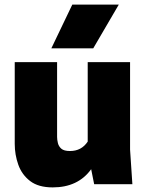

<svg xmlns="http://www.w3.org/2000/svg" viewBox="-20 -800 635 834"><path d="M209 14Q147 14 111 -13.5Q75 -41 59.5 -84.5Q44 -128 44 -175V-530H228V-205Q228 -193 231.5 -178.5Q235 -164 246.5 -154Q258 -144 284 -144Q334 -144 361 -185V-530H545V-150L555 0H389L376 -65Q319 14 209 14ZM385 -590H203L294 -780H496Z"/></svg>

Font: Tanohe Sans ExtraBold
Style: Regular
Weight: 800
Designer: Village Type and Design LLC & Cristiano Sobral
Foundry: Cooper Hewitt Smithsonian Design Museum
Version: Version 1.00;September 29, 2021;FontCreator 13.0.0.2655 64-b